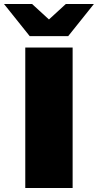

<svg xmlns="http://www.w3.org/2000/svg" viewBox="-69 -937 488 957"><path d="M57 0V-700H293V0ZM79 -757 -49 -917H91L175 -840L259 -917H399L271 -757Z"/></svg>

Font: Montserrat Black
Style: Regular
Weight: 900
Designer: Julieta Ulanovsky
Foundry: Julieta Ulanovsky
Version: Version 9.000; ttfautohint (v1.8.4.7-5d5b)